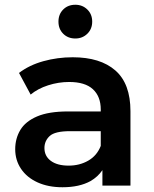

<svg xmlns="http://www.w3.org/2000/svg" viewBox="-20 -781 647 808"><path d="M411 0V-65Q392 -37 361 -19Q314 7 243 7Q183 7 138 -13.5Q93 -34 68.5 -70.5Q44 -107 44 -153Q44 -198 65.5 -234Q87 -270 136 -291Q185 -312 266 -312H404V-320Q404 -375 371 -405.5Q338 -436 271 -436Q226 -436 182.5 -422Q139 -408 109 -383L60 -474Q103 -507 162.5 -523.5Q222 -540 286 -540Q402 -540 465.5 -484.5Q529 -429 529 -313V0ZM404 -229H275Q211 -229 189 -208.5Q167 -188 167 -158Q167 -124 194 -104Q221 -84 269 -84Q315 -84 351.5 -105Q388 -126 404 -167ZM297 -619Q266 -619 246 -639Q226 -659 226 -690Q226 -721 246 -741Q266 -761 297 -761Q327 -761 347.5 -741Q368 -721 368 -690Q368 -659 347.5 -639Q327 -619 297 -619Z"/></svg>

Font: Montserrat Thin SemiBold
Style: Regular
Weight: 600
Version: Version 9.000